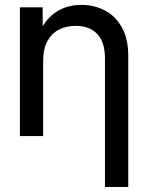

<svg xmlns="http://www.w3.org/2000/svg" viewBox="-20 -545 593 769"><path d="M152.8 -299.3V0H59.6V-515.6H150.9V-389.2H127.4Q152.3 -458.5 197.5 -491.9Q242.7 -525.4 305.7 -525.4Q358.4 -525.4 400.9 -502.7Q443.4 -480 468.5 -434.6Q493.7 -389.2 493.7 -320.8V204.1H400.4V-311.5Q400.4 -376 369.6 -408.7Q338.9 -441.4 282.7 -441.4Q246.6 -441.4 217 -426.8Q187.5 -412.1 170.2 -380.9Q152.8 -349.6 152.8 -299.3Z"/></svg>

Font: Inter Cardless Display
Style: Regular
Weight: 400
Designer: Rasmus Andersson
Foundry: rsms
Version: Version 4.001;git-9221beed3